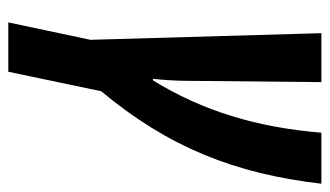

<svg xmlns="http://www.w3.org/2000/svg" viewBox="-186 -399 795 463"><g transform="rotate(90 211.5 -167.5)"><path d="M34 210H153L200 -14C335 -176 399 -337 423 -545H300C287 -389 248 -260 174 -139H170C173 -165 175 -194 175 -228L178 -545H60L76 12Z"/></g></svg>

Font: Noto Sans ExtraCondensed
Style: Bold Italic
Weight: 700
Width: 2
Italic angle: -12°
Designer: Monotype Design Team
Foundry: Monotype Imaging Inc.
Version: Version 2.013